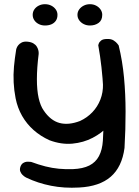

<svg xmlns="http://www.w3.org/2000/svg" viewBox="-20 -673 655 905"><path d="M352.6 210.9Q282.6 214.9 220.6 202.6Q158.6 190.4 104.2 164.4Q104.2 164.4 98.6 161.2Q92.9 158 86.1 151.4Q79.4 144.9 75.7 135.3Q72 125.8 76.2 113Q80.5 100.9 89.1 95.4Q97.8 89.9 106.6 89.3Q115.4 88.8 121.6 89.6Q127.8 90.5 127.8 90.5Q162.1 103.2 193.9 111.3Q225.8 119.4 257.7 122.4Q289.6 125.4 323.9 124.2Q370.9 122.2 400.9 107.2Q430.9 92.1 446.5 62.8Q462.1 33.5 464.9 -10Q468.9 -78 469.3 -137.4Q469.8 -196.9 466.9 -250.9Q464 -305 458.2 -356.6Q452.5 -408.1 443.1 -460Q443.1 -460 445.4 -467.2Q447.6 -474.5 456.5 -481.9Q465.4 -489.2 484 -489.2Q503.6 -490.2 515.6 -482.4Q527.6 -474.6 533.5 -466.7Q539.4 -458.8 539.4 -458.8Q557.4 -384.8 564.6 -307Q571.8 -229.2 571.9 -146.8Q572.1 -64.4 566.9 24.4Q555 114.1 501.9 160.1Q448.9 206.1 352.6 210.9ZM213.1 -12Q171.1 -31 138.5 -59.9Q105.9 -88.8 84.2 -126.6Q62.6 -164.5 53.6 -209.5Q46.2 -247.5 44.4 -284.2Q42.5 -321 45.9 -359.2Q49.4 -397.5 56.4 -440.5Q56.4 -440.5 58.3 -446.4Q60.2 -452.2 66 -459.8Q71.8 -467.2 82.2 -472.6Q92.8 -478 109.2 -476.6Q126.8 -474.9 137.2 -468.6Q147.8 -462.4 153.2 -453.6Q158.6 -444.9 160.5 -436.9Q162.4 -429 162.3 -423.6Q162.2 -418.2 162.2 -418.2Q154 -352.8 153.9 -300.6Q153.8 -248.4 162.1 -211.2Q170.5 -174 186 -152.2Q218 -104.8 260.6 -93.4Q303.1 -82 357.4 -102.8Q391.1 -118.5 415.4 -144.1Q439.8 -169.6 453.1 -203.6Q466.4 -237.6 465.4 -276.8L543.1 -325Q557.1 -244 542.1 -183Q527.1 -122 489.1 -78Q460.1 -46 416.8 -23.4Q373.5 -0.8 321.2 4.1Q268.9 8.9 213.1 -12ZM403.9 -552.8Q387.9 -552.8 374.6 -559.5Q361.3 -566.2 353.2 -577.6Q345.1 -589 345.1 -603.1Q345.1 -617.1 353.2 -628.4Q361.2 -639.6 374.5 -646.4Q387.8 -653.2 404 -653.2Q420.1 -653.2 433.1 -646.4Q446.1 -639.6 454 -628.2Q461.9 -616.8 461.9 -603.1Q461.9 -577.6 445 -565.2Q428 -552.8 403.9 -552.8ZM192 -552.8Q175.9 -552.8 162.6 -559.6Q149.2 -566.4 141.7 -577.8Q134.1 -589.1 134.1 -603.1Q134.1 -617.1 141.7 -628.4Q149.2 -639.6 162.5 -646.4Q175.7 -653.2 191.8 -653.2Q208.5 -653.2 221.8 -646.4Q235.1 -639.6 243 -628.2Q250.9 -616.8 250.9 -603.1Q250.9 -586.1 243 -574.9Q235.1 -563.8 221.9 -558.2Q208.7 -552.8 192 -552.8Z"/></svg>

Font: Sour Gummy Black
Style: Regular
Weight: 900
Version: Version 1.000